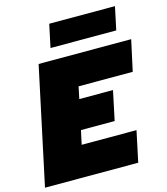

<svg xmlns="http://www.w3.org/2000/svg" viewBox="-144 -1006 961 1106"><g transform="rotate(-15 336.5 -453.0)"><path d="M-14 0 135 -698H687L647 -514H324L309 -442H510L473 -267H272L254 -184H581L542 0ZM225 -769 254 -906H646L617 -769Z"/></g></svg>

Font: Azeret Mono Thin Black
Style: Italic
Weight: 900
Italic angle: -12°
Version: Version 1.002